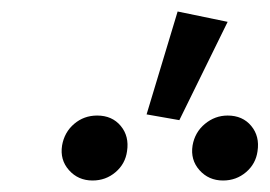

<svg xmlns="http://www.w3.org/2000/svg" viewBox="-20 -938 469 334"><path d="M235 -739 289 -918 376 -900 292 -729ZM149 -737Q175 -737 190 -719Q205 -701 201 -675Q198 -653 181 -638.5Q164 -624 141 -624Q116 -624 100 -642Q84 -660 88 -685Q92 -708 109 -722.5Q126 -737 149 -737ZM376 -737Q402 -737 417 -719Q432 -701 428 -675Q425 -653 408 -638.5Q391 -624 368 -624Q343 -624 327 -642Q311 -660 315 -685Q319 -708 336.5 -722.5Q354 -737 376 -737Z"/></svg>

Font: Fira Sans Variable
Style: Italic
Weight: 397
Italic angle: -8°
Designer: Carrois Corporate & Edenspiekermann AG
Foundry: Carrois Corporate GbR & Edenspiekermann AG
Version: Version 4.202